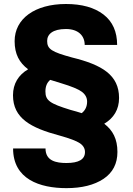

<svg xmlns="http://www.w3.org/2000/svg" viewBox="-20 -741 676 974"><path d="M575.7 29.8C575.7 -36.1 552.2 -80.1 508.8 -113.3C557.1 -142.1 584 -185.5 584 -244.1C584 -360.4 497.6 -412.1 346.2 -449.2C242.2 -477.5 219.2 -491.7 219.2 -533.2C219.2 -566.9 246.6 -593.8 314.5 -593.8C378.4 -593.8 409.7 -558.6 409.7 -513.2H574.2C574.2 -580.1 551.3 -631.8 504.9 -667.5C458.5 -703.1 395 -720.7 314.5 -720.7C157.2 -720.7 54.2 -646.5 54.2 -532.2C54.2 -466.3 78.1 -422.9 122.6 -389.6C73.7 -360.8 45.9 -316.4 45.9 -257.8C45.9 -141.1 135.7 -92.3 282.7 -53.2C333 -39.1 367.2 -26.4 384.8 -14.6C402.3 -2.9 411.1 12.2 411.1 30.3C411.1 67.4 379.9 85.9 316.9 85.9C264.6 85.9 210.9 75.2 210.9 12.2H46.4C46.4 168 181.6 213.4 316.9 213.4C395 213.4 457.5 197.8 504.9 166.5C552.2 134.8 575.7 89.4 575.7 29.8ZM337.4 -183.6C232.9 -215.8 210.4 -231 210.4 -277.3C210.4 -303.2 218.8 -322.8 234.9 -335.9C252.4 -330.1 271.5 -324.2 291.5 -318.4C341.8 -303.2 376.5 -289.1 394.5 -275.9C412.6 -262.7 421.9 -245.6 421.9 -225.6C421.9 -200.7 412.6 -181.2 394.5 -167C377.4 -172.4 358.4 -178.2 337.4 -183.6Z"/></svg>

Font: Vazirmatn Black
Style: Regular
Weight: 900
Designer: Saber Rastikerdar
Foundry: Saber Rastikerdar
Version: Version 33.003